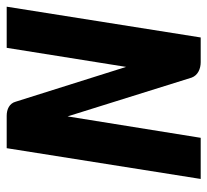

<svg xmlns="http://www.w3.org/2000/svg" viewBox="-43 -577 620 574"><g transform="rotate(-90 267.0 -290.0)"><path d="M19 0H142L206 -398L322 -27C329 -8 349 0 368 0H442L534 -580H411L354 -223L250 -553C245 -572 227 -580 208 -580H111Z"/></g></svg>

Font: Charger Sport
Style: UltNrwObl
Weight: 1000
Designer: Jasper
Foundry: Cannot Into Space Fonts
Version: Version 1.1